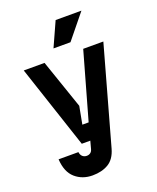

<svg xmlns="http://www.w3.org/2000/svg" viewBox="-170 -848 939 1147"><g transform="rotate(-20 300.0 -274.0)"><path d="M224 78Q238 78 247.9 70.4Q257.8 62.8 261.4 47.6L274.2 0H220L44 -530H176.2L283.4 -218.2L262.2 -106H302.2L422 -530H550L377.4 88.4Q360 150.2 318.3 175.1Q276.6 200 217 200Q152.4 200 107.6 160.9Q62.8 121.8 58 40H184Q186.4 58.4 197.2 68.2Q208 78 224 78ZM490 -748 364 -593H256L326 -748Z"/></g></svg>

Font: Fliege Mono Thin
Style: Regular
Weight: 100
Version: Version 0.020;Glyphs 3.3 (3306)